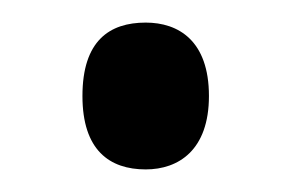

<svg xmlns="http://www.w3.org/2000/svg" viewBox="-20 -441 257 170"><path d="M109 -291C138 -291 165 -308 165 -356C165 -405 138 -421 109 -421C77 -421 53 -405 53 -356C53 -308 77 -291 109 -291Z"/></svg>

Font: Noto Serif Tamil ExtraCondensed Medium
Style: Italic
Weight: 500
Width: 2
Italic angle: -12°
Designer: Indian Type Foundry, Tom Grace, and the Monotype Design Team
Foundry: Monotype Imaging Inc.
Version: Version 2.003